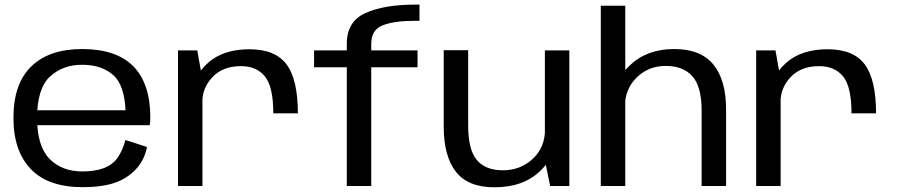

<svg xmlns="http://www.w3.org/2000/svg" viewBox="-20 -810 3905 836"><path d="M340 5V-63.5Q248.5 -63.5 195 -119Q141.5 -174 141.5 -296.5Q141.5 -424 197 -476Q252.5 -528 338 -528Q426 -528 477.5 -479Q522 -434 526.5 -330H130V-265H632Q634.5 -280.5 634.5 -298.5Q634.5 -445.5 561 -521Q486.5 -596.5 338 -596.5Q194.5 -596.5 117 -521.5Q38.5 -446.5 38.5 -296.5Q38.5 -152 115 -73Q190.5 5 340 5ZM340 -63.5V5Q423 5 479.5 -14Q535.5 -33.5 572.5 -74Q609.5 -114.5 620 -170L526 -200.5Q515.5 -159 494 -126Q472 -93 432 -78Q392.5 -63.5 340 -63.5Z M1170 -316.5H1277Q1277 -463 1228 -529.2Q1179 -595.5 1066 -595.5Q952 -595.5 885.8 -536.5Q819.5 -477.5 819.5 -398L861 -365.5Q861 -428 905.8 -475Q950.5 -522 1029 -522Q1097 -522 1133.5 -477.2Q1170 -432.5 1170 -316.5ZM755 0H861.5V-464L839 -590.5H755Z M1490 0H1596.5V-517H1798V-590.5H1596.5V-618.5Q1596.5 -681 1647.2 -700.2Q1698 -719.5 1788.5 -719.5H1806.5V-790H1789Q1653.5 -790 1571.8 -753.5Q1490 -717 1490 -619V-590.5H1347.5V-517H1490Z M2375.5 0H2459V-590.5H2352.5V-112ZM2018.5 -591.5H1912V-258Q1912 -130.5 1964.8 -62.5Q2017.5 5.5 2133 5.5Q2258.5 5.5 2332 -65.5Q2405.5 -136.5 2405.5 -212L2353 -246.5Q2353 -168 2299.5 -118.2Q2246 -68.5 2169.5 -68.5Q2094 -68.5 2056.2 -113.2Q2018.5 -158 2018.5 -263Z M2596 0H2702.5V-785H2596ZM3035 0H3141.5V-333.5Q3141.5 -461.5 3086.2 -529Q3031 -596.5 2916 -596.5Q2797 -596.5 2723 -526Q2649 -455.5 2649 -379.5L2700.5 -343Q2700.5 -421.5 2751.8 -472.2Q2803 -523 2879 -523Q2954.5 -523 2994.8 -478Q3035 -433 3035 -328.5Z M3687.5 -316.5H3794.5Q3794.5 -463 3745.5 -529.2Q3696.5 -595.5 3583.5 -595.5Q3469.5 -595.5 3403.2 -536.5Q3337 -477.5 3337 -398L3378.5 -365.5Q3378.5 -428 3423.2 -475Q3468 -522 3546.5 -522Q3614.5 -522 3651 -477.2Q3687.5 -432.5 3687.5 -316.5ZM3272.5 0H3379V-464L3356.5 -590.5H3272.5Z"/></svg>

Font: Anybody SemiExpanded
Style: Regular
Weight: 400
Width: 6
Designer: Tyler Finck
Foundry: Etcetera Type Company
Version: Version 1.113;gftools[0.9.25]